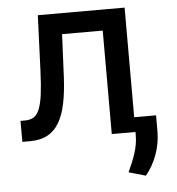

<svg xmlns="http://www.w3.org/2000/svg" viewBox="-53 -594 772 839"><g transform="rotate(-5 333.5 -175.0)"><path d="M28.1 -92H47.6Q70.3 -92 85.8 -101.4Q101.2 -110.8 111.2 -134.8Q121.1 -158.7 126.4 -199.8Q131.7 -240.8 134.2 -304L143.8 -545.5H524.5V-64.6H620.4V8.2Q619.7 59.3 602.6 106.7Q585.6 154.1 553.3 194.2L479 172.9Q487.9 153.1 496.1 133.9Q504.3 114.7 510.7 95.2Q517 75.6 520.8 55.2Q524.5 34.8 524.5 12.1V0H420.5V-453.8H242.2L233.7 -268.5Q230.5 -201 220 -150.6Q209.5 -100.1 189.5 -66.6Q169.4 -33 138.3 -16.5Q107.2 0 62.5 0H28.4Z"/></g></svg>

Font: Cannonade Med
Style: Regular
Weight: 500
Designer: Rasmus Andersson
Foundry: rsms
Version: Version 3.012;git-f93a4a705